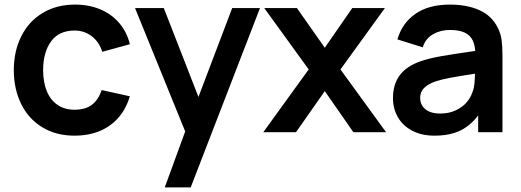

<svg xmlns="http://www.w3.org/2000/svg" viewBox="-20 -575 2265 835"><path d="M304.5 15Q223.1 15 163.3 -21.8Q103.5 -58.5 71.9 -123.2Q40.2 -187.8 40 -270Q40.2 -352.9 72.7 -417.5Q105.2 -482.2 165.4 -518.6Q225.6 -555 306.2 -555Q366.9 -555 416.5 -534.2Q466 -513.3 499 -474.3Q532.1 -435.3 544.8 -382.7L424.8 -349.8Q411.1 -393 378.7 -417.6Q346.3 -442.2 304.5 -442.2Q236.4 -442.2 202.1 -395Q167.8 -347.9 167.5 -270Q167.7 -218 183.2 -179.3Q198.7 -140.7 229.5 -119.3Q260.3 -97.8 304.5 -97.8Q351.2 -97.8 379.4 -119.1Q407.7 -140.4 422.2 -183.3L544.8 -156.2Q520.1 -73.7 457.6 -29.3Q395.1 15 304.5 15Z M696.5 240 800.7 -45.3 802.5 38.7 567.2 -540H692.3L859.3 -111.8H827.3L989.8 -540H1110.7L809.3 240Z M1125 0 1322.5 -273 1129.2 -540H1271.2L1392.5 -367.3L1512 -540H1654L1460.7 -273L1659 0H1516.8L1392.5 -178.7L1267.2 0Z M1870.2 15Q1813.4 15 1772.4 -6.7Q1731.4 -28.4 1710.2 -65.6Q1689 -102.8 1689 -148Q1689 -208.2 1718.8 -248.1Q1748.5 -288.1 1811.8 -309.5Q1848.7 -321.9 1898.8 -330.7Q1948.9 -339.4 2041.2 -352.7Q2053.6 -354.6 2066.2 -356.2Q2078.8 -357.9 2090.7 -359.8L2047.3 -335.7Q2047.6 -373.6 2036.6 -397.6Q2025.7 -421.6 2001.2 -433.1Q1976.7 -444.7 1936.3 -444.7Q1896.2 -444.7 1863.5 -426.3Q1830.8 -407.9 1818.5 -369.2L1708.3 -403.7Q1728.8 -474.4 1786.4 -514.7Q1844 -555 1936.7 -555Q2011.9 -555 2065.5 -530.6Q2119.1 -506.2 2144.7 -454.5Q2157.8 -428.8 2161.5 -401Q2165.2 -373.2 2165.2 -331.3V0H2059.5V-117.2L2077 -97.8Q2052.1 -58.6 2022.7 -33.7Q1993.3 -8.8 1955.9 3.1Q1918.5 15 1870.2 15ZM1894 -81.2Q1932.4 -81.2 1961.6 -94.9Q1990.8 -108.6 2008.5 -129Q2026.2 -149.4 2033.3 -170.7Q2040.9 -188.3 2043.3 -211.4Q2045.7 -234.4 2045.7 -261.5V-271.7L2082.7 -260.5L2039 -253.4Q1971.3 -243.1 1935 -236.1Q1898.7 -229.1 1872.5 -220.5Q1840.2 -208.6 1823.7 -191.8Q1807.2 -174.9 1807.2 -149.5Q1807.2 -129.3 1817.2 -113.9Q1827.2 -98.5 1846.6 -89.8Q1866.1 -81.2 1894 -81.2Z"/></svg>

Font: Manrope
Style: Regular
Weight: 400
Designer: Mikhail Sharanda
Foundry: Mikhail Sharanda
Version: Version 4.503